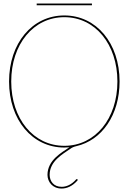

<svg xmlns="http://www.w3.org/2000/svg" viewBox="-20 -852 745 1112"><path d="M512.5 -821.5V-831.5H192.5V-821.5ZM352.5 -7.5C174 -7.5 45 -164 45 -380C45 -596 174 -752.5 352.5 -752.5C531 -752.5 660 -596 660 -380C660 -164 531 -7.5 352.5 -7.5ZM352.5 2.5C362.5 2.5 372.5 2 382 1C339 30.5 255 74.5 255 161C255.5 201.5 284 240 337 240C366 240 398.5 227.5 428.5 193.5C431.5 190 429 187 428.5 186.5C428 186 424 183.5 421 187C393 219 363 230 337 230C290 230 268 196.5 267.5 161C267.5 81 343 41 387 10C398.5 2 405.5 -1.5 422 -5.5C571 -40 672.5 -186.5 672.5 -380C672.5 -602 538 -762.5 352.5 -762.5C167 -762.5 32.5 -602 32.5 -380C32.5 -158 167 2.5 352.5 2.5Z"/></svg>

Font: ZnikomitSC
Style: Regular
Weight: 100
Designer: gluk
Foundry: gluk
Version: Version 0.55